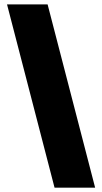

<svg xmlns="http://www.w3.org/2000/svg" viewBox="-20 -800 468 880"><path d="M416 60.1H230L12.2 -779.8H198.2Z"/></svg>

Font: Sora ExtraBold
Style: Regular
Weight: 800
Designer: Jonathan Barnbrook, Julián Moncada
Foundry: Barnbrook Fonts
Version: Version 2.000